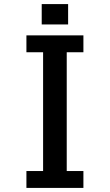

<svg xmlns="http://www.w3.org/2000/svg" viewBox="-20 -899 540 944"><path d="M314.9 -778.8H185.1V-878.9H314.9ZM390.1 -642.1H308.1V-58.1H390.1V24.9H109.9V-58.1H191.9V-642.1H109.9V-725.1H390.1Z"/></svg>

Font: BIZ UDGothic
Style: Bold
Weight: 700
Monospace: yes
Designer: TypeBank Co., Ltd.
Foundry: Morisawa Inc.
Version: Version 1.05